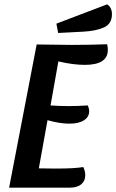

<svg xmlns="http://www.w3.org/2000/svg" viewBox="-20 -865 536 885"><path d="M477 -635Q477 -566 371 -566Q317 -566 249 -582L213 -379Q253 -376 296 -376Q338 -376 385 -379Q391 -364 391 -352Q391 -326 367 -310.5Q343 -295 300 -295Q256 -295 199 -311L159 -89Q185 -88 237 -88Q323 -88 364 -95Q373 -76 373 -57Q373 -31 354.5 -15.5Q336 0 301 0H22L149 -660Q259 -658 312 -658Q392 -658 474 -661Q477 -646 477 -635ZM496 -800Q496 -755 459 -738.5Q422 -722 363 -719L248 -713L240 -756L474 -845Q496 -830 496 -800Z"/></svg>

Font: Sansita
Style: Italic
Weight: 400
Italic angle: -11°
Designer: Pablo Cosgaya
Foundry: Omnibus-Type
Version: Version 1.006